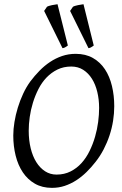

<svg xmlns="http://www.w3.org/2000/svg" viewBox="-20 -889 585 924"><path d="M457 -369.1Q457 -410.2 448.2 -446.5Q439.5 -482.9 422.4 -510Q405.3 -537.1 380.4 -553Q355.5 -568.8 323.2 -568.8Q286.1 -568.8 256.6 -554.4Q227.1 -540 204.1 -516.1Q181.2 -492.2 165 -460.4Q148.9 -428.7 138.4 -394.5Q127.9 -360.4 123 -325.4Q118.2 -290.5 118.2 -259.8Q118.2 -214.4 127.7 -175.5Q137.2 -136.7 154.8 -108.6Q172.4 -80.6 197 -64.7Q221.7 -48.8 252 -48.8Q289.6 -48.8 319.6 -64Q349.6 -79.1 372.3 -104.2Q395 -129.4 411.1 -162.4Q427.2 -195.3 437.5 -231Q447.8 -266.6 452.4 -302.2Q457 -337.9 457 -369.1ZM529.8 -377.9Q529.8 -343.3 524.2 -307.6Q518.6 -272 507.1 -237.3Q495.6 -202.6 478.8 -170.2Q461.9 -137.7 439.9 -109.9Q419.4 -83.5 396.2 -60.8Q373 -38.1 346.9 -21.2Q320.8 -4.4 291.7 5.4Q262.7 15.1 230 15.1Q183.1 15.1 148.2 -4.9Q113.3 -24.9 90.1 -59.3Q66.9 -93.8 55.4 -139.6Q43.9 -185.5 43.9 -236.8Q43.9 -267.6 49.6 -302Q55.2 -336.4 65.7 -370.8Q76.2 -405.3 91.3 -437.7Q106.4 -470.2 126 -497.1Q146.5 -524.4 170.2 -548.6Q193.8 -572.8 220.9 -590.8Q248 -608.9 278.8 -619.4Q309.6 -629.9 344.2 -629.9Q392.1 -629.9 427.2 -609.9Q462.4 -589.8 485.1 -555.4Q507.8 -521 518.8 -475.1Q529.8 -429.2 529.8 -377.9ZM192.4 -836.4 206.1 -856.4Q210 -858.9 216.6 -860.8Q223.1 -862.8 230.5 -864.3Q237.8 -865.7 244.9 -866.7Q252 -867.7 256.8 -868.7L306.6 -669.9Q298.3 -664.1 293.2 -661.1Q288.1 -658.2 280.8 -657.2ZM317.4 -836.4 331.1 -856.4Q335 -858.9 341.6 -860.8Q348.1 -862.8 355.5 -864.3Q362.8 -865.7 369.9 -866.7Q377 -867.7 381.8 -868.7L431.2 -669.9Q422.9 -664.1 418 -661.1Q413.1 -658.2 405.8 -657.2Z"/></svg>

Font: GentiumAlt
Style: Italic
Weight: 400
Italic angle: -7°
Designer: J. Victor Gaultney
Version: Version 1.02; 2005; OFL release